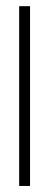

<svg xmlns="http://www.w3.org/2000/svg" viewBox="-20 -616 180 636"><path d="M43.5 0V-595.5H79.5V0Z"/></svg>

Font: Anybody ExtraLight
Style: Regular
Weight: 200
Designer: Tyler Finck
Foundry: Etcetera Type Company
Version: Version 1.010; ttfautohint (v1.8.3) -l 8 -r 50 -G 200 -x 14 